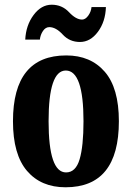

<svg xmlns="http://www.w3.org/2000/svg" viewBox="-20 -784 559 814"><path d="M258 10Q484 10 484 -270Q484 -411 424 -480Q364 -549 261 -549Q35 -549 35 -270Q35 -129 94.5 -59.5Q154 10 258 10ZM260 -53Q186 -53 186 -270Q186 -485 259 -485Q334 -485 334 -270Q334 -164 317.5 -108.5Q301 -53 260 -53ZM319 -606Q363 -606 395 -649Q427 -692 429 -754H368Q366 -734 354 -717.5Q342 -701 328 -701Q302 -701 272.5 -732.5Q243 -764 199 -764Q155 -764 122.5 -720.5Q90 -677 87 -616H149Q151 -636 162 -652.5Q173 -669 189 -669Q217 -669 246 -637.5Q275 -606 319 -606Z"/></svg>

Font: Noto Serif ExtraCondensed Extra
Style: Regular
Weight: 800
Width: 3
Designer: Monotype Design Team
Foundry: Monotype Imaging Inc.
Version: Version 1.002